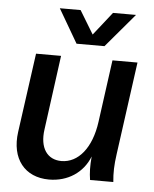

<svg xmlns="http://www.w3.org/2000/svg" viewBox="-54 -796 688 856"><g transform="rotate(5 290.0 -368.5)"><path d="M197 14C281 14 349 -31 378 -105C374 -62 375 -31 380 0H484C480 -41 481 -75 488 -125L545 -540H433L395 -262C379 -143 320 -73 245 -73C182 -73 146 -123 158 -207L203 -540H91L42 -186C25 -64 89 14 197 14ZM267 -600H392L520 -751H417L335 -647L272 -751H179Z"/></g></svg>

Font: Ronzino Medium
Style: Italic
Weight: 500
Italic angle: -7.99998°
Designer: Nunzio Mazzaferro
Foundry: Collletttivo
Version: Version 1.000;Glyphs 3.3 (3337)